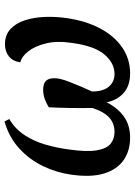

<svg xmlns="http://www.w3.org/2000/svg" viewBox="107 -693 596 850"><g transform="rotate(-90 405.0 -268.0)"><path d="M57 -252Q66 -316 94.5 -375.5Q123 -435 172.5 -480.5Q222 -526 292 -546L303 -525Q258 -498 231 -456Q204 -414 189.5 -363.5Q175 -313 168 -259Q157 -181 164.5 -137.5Q172 -94 193.5 -76.5Q215 -59 246 -59Q282 -59 308 -81Q334 -103 352 -157Q351 -205 352 -258.5Q353 -312 355 -350Q371 -360 391 -367.5Q411 -375 432 -375Q467 -375 477.5 -355Q488 -335 481 -301Q477 -283 466.5 -256Q456 -229 444.5 -202.5Q433 -176 425 -159Q425 -109 446.5 -84Q468 -59 502 -59Q551 -59 589 -104Q627 -149 640 -248Q650 -313 638 -362Q626 -411 603 -440.5Q580 -470 554 -476Q559 -510 581 -527Q603 -544 634 -544Q675 -544 701 -520Q727 -496 740 -456.5Q753 -417 755 -368.5Q757 -320 750 -272Q738 -187 704.5 -123.5Q671 -60 620 -25Q569 10 505 10Q450 10 418 -19Q386 -48 377 -94Q354 -47 315.5 -18.5Q277 10 220 10Q163 10 121.5 -18.5Q80 -47 62 -105Q44 -163 57 -252Z"/></g></svg>

Font: Noto Serif Medium
Style: Italic
Weight: 500
Italic angle: -12°
Designer: Monotype Design Team
Foundry: Monotype Imaging Inc.
Version: Version 2.014; ttfautohint (v1.8.4.7-5d5b)